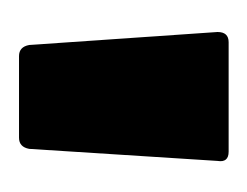

<svg xmlns="http://www.w3.org/2000/svg" viewBox="-50 -688 266 207"><g transform="rotate(90 83.5 -585.0)"><path d="M29 -483 15 -686Q15 -698 26 -698H144Q156 -698 154 -686L141 -483Q139 -472 129 -472H41Q31 -472 29 -483Z"/></g></svg>

Font: Barlow GEO Bold
Style: Regular
Weight: 700
Designer: Jeremy Tribby
Foundry: Tribby Type
Version: Version 1.408